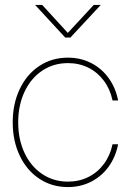

<svg xmlns="http://www.w3.org/2000/svg" viewBox="-20 -760 537 788"><path d="M32.2 -257.8Q32.2 -334 61 -394.5Q89.8 -455.1 141.4 -489.3Q192.9 -523.4 258.8 -523.4Q310.5 -523.4 353.8 -501.5Q397 -479.5 425.8 -439.7Q454.6 -399.9 464.8 -347.7H441.9Q432.1 -394 406.2 -428.7Q380.4 -463.4 342.5 -482.2Q304.7 -501 258.8 -501Q199.7 -501 153.3 -470Q106.9 -439 80.8 -383.5Q54.7 -328.1 54.7 -257.8Q54.7 -187.5 80.8 -132.1Q106.9 -76.7 153.3 -45.7Q199.7 -14.6 258.8 -14.6Q304.7 -14.6 342.5 -33.4Q380.4 -52.2 406.2 -86.9Q432.1 -121.6 441.9 -168H464.8Q454.6 -115.7 425.8 -75.9Q397 -36.1 353.8 -14.2Q310.5 7.8 258.8 7.8Q192.9 7.8 141.4 -26.4Q89.8 -60.5 61 -121.1Q32.2 -181.6 32.2 -257.8ZM258.3 -625 364.7 -739.7H393.1V-739.3L269 -606H247.6L124.5 -739.3V-739.7H153.3Z"/></svg>

Font: Intratopia Thin
Style: Regular
Weight: 100
Designer: Rasmus Andersson
Foundry: rsms
Version: Version 3.000;Glyphs 3.2.3 (3260)